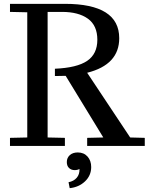

<svg xmlns="http://www.w3.org/2000/svg" viewBox="-20 -760 774 1000"><path d="M32 -42 122 -44V-696L32 -698V-740H318Q601 -740 601 -561Q601 -423 434 -381L658 -44L734 -42V0H434V-42L518 -44L322 -365L266 -364V-402Q381 -407 434 -443Q487 -479 487 -553Q487 -627 438 -662.5Q389 -698 303 -698H228V-44L318 -42V0H32ZM394 120Q384 126 369 126Q351 126 339.5 115Q328 104 328 84Q328 62 343.5 48Q359 34 385 34Q417 34 436 55.5Q455 77 455 110Q455 154 423 184.5Q391 215 343 220L337 189Q364 184 379.5 166Q395 148 394 120Z"/></svg>

Font: Minipax
Style: Regular
Weight: 400
Designer: Raphaël Ronot, Igor Stepanchenko (Cyrillic)
Foundry: steppetype
Version: Version 1.002